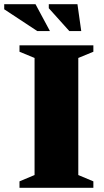

<svg xmlns="http://www.w3.org/2000/svg" viewBox="-60 -891 495 911"><path d="M383 -30.5V0H32.5V-30.5L104 -60.5V-616L32.5 -645.5V-676H383V-645.5L311.5 -616V-60.5ZM177 -743.5H117L-40 -847V-871H108.5ZM325.5 -743.5H269L171.5 -852V-871H307.5Z"/></svg>

Font: Newsreader 16pt 16pt ExtraBold
Style: Regular
Weight: 800
Version: Version 1.003